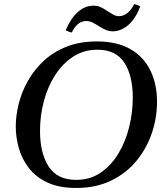

<svg xmlns="http://www.w3.org/2000/svg" viewBox="-20 -916 828 950"><path d="M757 -412Q757 -334 731.5 -258Q706 -182 655.5 -120.5Q605 -59 530 -22.5Q455 14 357 14Q272 14 214.5 -13Q157 -40 122.5 -85Q88 -130 73 -183.5Q58 -237 58 -290Q58 -345 73 -404Q88 -463 119 -517.5Q150 -572 197.5 -616Q245 -660 310.5 -685.5Q376 -711 459 -711Q560 -711 626 -672.5Q692 -634 724.5 -566.5Q757 -499 757 -412ZM637 -433Q637 -541 595.5 -605.5Q554 -670 462 -670Q395 -670 342.5 -636Q290 -602 253 -544.5Q216 -487 197 -415.5Q178 -344 178 -268Q178 -159 220.5 -92.5Q263 -26 357 -26Q426 -26 478.5 -62Q531 -98 566.5 -157.5Q602 -217 619.5 -289Q637 -361 637 -433ZM644 -896Q652 -894 659.5 -891Q667 -888 674 -885Q651 -823 614.5 -792Q578 -761 537 -761Q521 -761 507 -766.5Q493 -772 475 -783Q453 -797 438 -804.5Q423 -812 406 -812Q363 -812 335 -755Q321 -758 305 -766Q329 -824 364.5 -856Q400 -888 443 -888Q460 -888 474 -882.5Q488 -877 504 -866Q522 -855 537 -845.5Q552 -836 570 -836Q590 -836 609.5 -851Q629 -866 644 -896Z"/></svg>

Font: Tiro Tamil
Style: Italic
Weight: 400
Italic angle: -11°
Designer: Tamil: Fernando Mello & Fiona Ross, assisted by Kaja Sojewska. Latin: John Hudson with Paul Hanslow, assisted by Kaja So
Foundry: Tiro Typeworks Ltd.
Version: Version 1.52